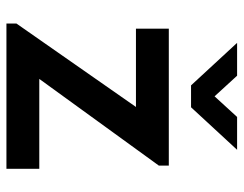

<svg xmlns="http://www.w3.org/2000/svg" viewBox="-98 -640 739 582"><g transform="rotate(90 271.0 -349.5)"><path d="M51.8 0V-30.3L304.7 -392.6H67.4V-492.2H482.4V-461.9L219.7 -99.6H492.2V0ZM239.3 -559.6 110.4 -699.2H210L272.5 -630.9L335 -699.2H434.6L305.7 -559.6Z"/></g></svg>

Font: Sen SemiBold
Style: Regular
Weight: 600
Designer: Kosal Sen, Philatype
Foundry: Philatype
Version: Version 2.000;gftools[0.9.31]